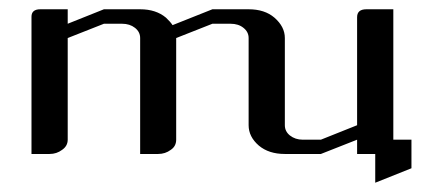

<svg xmlns="http://www.w3.org/2000/svg" viewBox="-20 -332 926 414"><path d="M47.9 0V-295.9Q47.9 -312 66.9 -312H126V-280.8L204.1 -312H282.2Q316.4 -312 337.9 -293.9Q347.2 -285.2 352.1 -277.8L438 -312H516.1Q550.8 -312 571.8 -293.9Q594.2 -274.4 594.2 -250V-62Q594.2 -48.8 605 -40Q616.7 -30.8 632.8 -30.8H671.9L750 -62V-294.9Q750 -312 770 -312H828.1V-30.8H867.2V30.8L789.1 62V0H750V-30.8L671.9 0H594.2Q559.6 0 538.1 -18.1Q516.1 -37.1 516.1 -62V-250Q516.1 -263.2 504.9 -272Q494.1 -280.8 477.1 -280.8H438L359.9 -250V-30.8Q359.9 -16.6 348.1 -8.8Q336.4 0 320.8 0H282.2V-250Q282.2 -263.2 271 -272Q259.8 -280.8 243.2 -280.8H204.1L126 -250V-30.8Q126 -17.1 113.8 -8.8Q102.1 0 86.9 0Z"/></svg>

Font: Hhenum
Style: Regular
Weight: 400
Designer: T. Christopher White
Version: Version 1.0